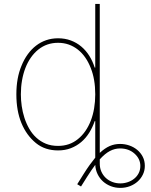

<svg xmlns="http://www.w3.org/2000/svg" viewBox="-20 -747 759 968"><path d="M88.4 -415.5Q101.2 -447.4 119.7 -473Q138.1 -498.6 161.6 -516.7Q185 -534.8 212.9 -544.4Q240.8 -554 272.7 -554Q307.5 -554 337 -543Q366.5 -532 389.9 -512.3Q413.4 -492.5 430.4 -465.4Q447.4 -438.2 457.4 -406.2H460.2V-727.3H483V23.8Q508.5 0 533 -10.7Q557.5 -21.3 585.2 -21.3Q609.4 -21.3 631.7 -13.7Q654.1 -6 671.7 8.5Q689.3 23.1 699.8 43.5Q710.2 63.9 710.2 89.5Q710.2 112.6 700.6 132.6Q691.1 152.7 674.4 167.8Q657.7 182.9 635.1 191.6Q612.6 200.3 586.6 200.3Q561.4 200.3 539.1 191.8Q516.7 183.2 499.6 168Q482.6 152.7 472.1 131.2Q461.6 109.7 460.2 84.2Q451 96.6 440.9 111.3Q430.8 126.1 419.7 143.5L388.5 193.2L369.3 181.8L401.3 130.7Q417.3 105.1 432 84.7Q446.7 64.3 460.2 47.9V-136.4H457.4Q446.7 -104.8 429.7 -77.6Q412.6 -50.4 389.4 -30.7Q366.1 -11 337 0.2Q307.9 11.4 272.7 11.4Q240.4 11.4 212.4 2.3Q184.3 -6.7 160.9 -25.9Q113.3 -65 87.9 -126.8Q62.5 -188.6 62.5 -271.3Q62.5 -354 88.4 -415.5ZM85.2 -271.3Q85.2 -242.5 89.5 -212.2Q93.8 -181.8 103.2 -152.9Q112.6 -123.9 127.3 -98.2Q142 -72.4 163 -53.1Q183.9 -33.7 211.1 -22.5Q238.3 -11.4 272.7 -11.4Q331 -11.4 372.9 -45.8Q394.2 -62.9 410.3 -86.3Q426.5 -109.7 437.7 -138.5Q448.9 -167.3 454.5 -200.8Q460.2 -234.4 460.2 -271.3Q460.2 -347.7 437.5 -404.1Q426.1 -433.6 409.8 -457Q393.5 -480.5 372.5 -497Q351.6 -513.5 326.5 -522.4Q301.5 -531.2 272.7 -531.2Q215.9 -531.2 173.3 -497.2Q152 -480.1 135.7 -456.7Q119.3 -433.2 108.1 -404.3Q96.9 -375.4 91.1 -341.8Q85.2 -308.2 85.2 -271.3ZM586.6 177.6Q605.8 177.6 623.9 171.5Q642 165.5 656.2 154.1Q670.5 142.8 679 126.4Q687.5 110.1 687.5 89.5Q687.5 53.6 658 27.3Q628.9 1.4 585.2 1.4Q558.6 1.4 533.9 14.4Q509.2 27.3 483 56.5V78.1Q483 100.1 491.1 118.4Q499.3 136.7 513.3 149.9Q527.3 163 546.2 170.3Q565 177.6 586.6 177.6Z"/></svg>

Font: Inter P Thin
Style: Regular
Weight: 100
Designer: Rasmus Andersson
Foundry: rsms
Version: Version 3.018;git-588b23468